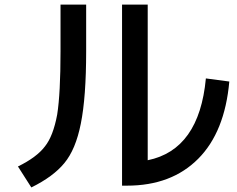

<svg xmlns="http://www.w3.org/2000/svg" viewBox="-20 -780 1040 841"><path d="M514.6 -759.8H627V-78.1Q852.5 -124 881.8 -436.5L984.4 -422.9Q964.8 -202.1 848.6 -85Q731.4 33.2 536.1 33.2H514.6ZM245.1 -759.8H357.4V-555.7Q357.4 -354.5 334 -238.3Q311.5 -125 261.7 -65.4Q212.9 -5.9 117.2 41L58.6 -50.8Q140.6 -90.8 176.8 -138.7Q212.9 -183.6 230.5 -278.3Q245.1 -370.1 245.1 -555.7Z"/></svg>

Font: RobotoJAA
Style: Medium
Weight: 500
Version: Version 2.05; 2016-11-05